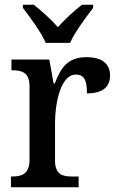

<svg xmlns="http://www.w3.org/2000/svg" viewBox="-20 -786 496 806"><path d="M172 -606H274C294 -651 342 -715 371 -753V-766H324C292 -741 251 -704 223 -672C195 -704 154 -741 122 -766H76V-753C105 -715 153 -651 172 -606ZM26 0H310V-45H283C243 -45 211 -53 211 -112V-270C211 -351 234 -473 298 -473C334 -473 345 -449 345 -394C412 -394 442 -422 442 -469C442 -516 411 -546 343 -546C263 -546 235 -500 210 -436H205L187 -536H28V-491H31C72 -491 104 -482 104 -423V-117C104 -54 71 -45 29 -45H26Z"/></svg>

Font: Noto Serif Bengali SemiCondensed
Style: Regular
Weight: 400
Width: 4
Designer: Juan Bruce, Universal Thirst, Indian Type Foundry and the Monotype Design Team.
Foundry: Monotype Imaging Inc.
Version: Version 2.003